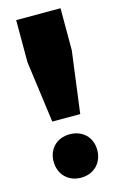

<svg xmlns="http://www.w3.org/2000/svg" viewBox="-111 -747 499 803"><g transform="rotate(-15 138.0 -345.5)"><path d="M45 -699V-517L81 -250H202L237 -517V-699ZM137 -180C82 -180 43 -142 43 -87C43 -31 82 8 137 8C193 8 232 -31 232 -87C232 -142 193 -180 137 -180Z"/></g></svg>

Font: Montserrat ExtraBold
Style: Regular
Weight: 800
Designer: Julieta Ulanovsky
Foundry: Julieta Ulanovsky
Version: Version 4.000